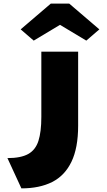

<svg xmlns="http://www.w3.org/2000/svg" viewBox="-20 -820 590 1059"><path d="M98 219 21 52Q95 52 135.5 29.5Q176 7 192 -43Q208 -93 208 -175V-535H411V-127Q411 -4 374 72.5Q337 149 267.5 184Q198 219 98 219ZM166 -596 94 -658 260 -800H362L528 -658L456 -596L296 -692H326Z"/></svg>

Font: Lexend Tera Black
Style: Regular
Weight: 900
Version: Version 1.007